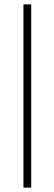

<svg xmlns="http://www.w3.org/2000/svg" viewBox="-20 -731 247 883"><path d="M123.5 -710.9V131.8H87.9V-710.9Z"/></svg>

Font: Roboto ExtraLight
Style: Regular
Weight: 250
Designer: Christian Robertson
Foundry: Google
Version: Version 3.009; 2024